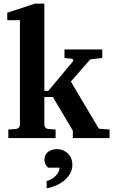

<svg xmlns="http://www.w3.org/2000/svg" viewBox="-20 -760 632 1057"><path d="M380.9 0V-41L271 -226.1H224.1V-73.2Q224.1 -64 230.2 -57.4Q236.3 -50.8 246.1 -49.8L286.1 -46.9V0H25.9V-46.9L67.9 -49.8Q77.1 -50.8 83.5 -57.4Q89.8 -64 89.8 -73.2V-648.9H20V-689.9L172.9 -740.2H224.1V-259.8H246.1L379.9 -419.9Q384.8 -425.3 382.6 -430.7Q380.4 -436 373 -437L335 -440.9V-487.8H543V-440.9L477.1 -433.1L370.1 -311L523.9 -51.8L583 -46.9V0ZM378.4 146Q378.4 171.4 367.2 192.9Q356 214.4 336.4 231.2Q316.9 248 291.3 259.8Q265.6 271.5 236.8 276.9V236.8Q251.5 232.9 264.2 225.3Q276.9 217.8 286.6 207.8Q296.4 197.8 302 186.3Q307.6 174.8 307.6 163.1H244.6Q234.9 153.8 229.7 142.3Q224.6 130.9 224.6 119.1Q224.6 104.5 230.2 93.5Q235.8 82.5 245.4 75.4Q254.9 68.4 267.1 64.7Q279.3 61 292.5 61Q311.5 61 327.4 67.6Q343.3 74.2 354.7 85.9Q366.2 97.7 372.3 113Q378.4 128.4 378.4 146Z"/></svg>

Font: Charis SIL Phon
Style: Bold
Weight: 700
Foundry: SIL International
Version: Version 5.000